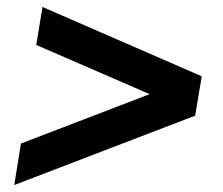

<svg xmlns="http://www.w3.org/2000/svg" viewBox="-20 -562 640 551"><path d="M21 -31 40 -150 436 -302 432 -282 84 -433 102 -542 559 -343 540 -230Z"/></svg>

Font: Nunito Sans 8pt ExtraBold
Style: Italic
Weight: 800
Italic angle: -9°
Version: Version 3.101;gftools[0.9.27]